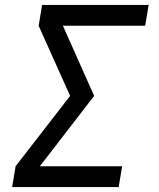

<svg xmlns="http://www.w3.org/2000/svg" viewBox="-20 -755 640 775"><path d="M29 0 43 -84 263 -368 136 -651 150 -735H580L566 -651H234L360 -368L141 -84H473L459 0Z"/></svg>

Font: Iosevka Aile Medium Oblique
Style: Regular
Weight: 500
Italic angle: -9°
Designer: Belleve Invis
Foundry: Belleve Invis
Version: Version 31.1.0; ttfautohint (v1.8.4)